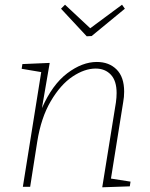

<svg xmlns="http://www.w3.org/2000/svg" viewBox="-20 -793 636 815"><path d="M451 -35 534 -22 531 -2 414 2 472 -358Q475 -379 475 -398Q475 -450 450.5 -476Q426 -502 386 -502Q339 -502 288 -468Q237 -434 195.5 -363.5Q154 -293 138 -191L108 0H77L155 -487L72 -501L75 -521L191 -526L158 -334Q202 -434 265.5 -482Q329 -530 391 -530Q443 -530 475 -498Q507 -466 507 -404Q507 -381 503 -360ZM363 -673 498 -773 510 -756 369 -640 348 -639 239 -756 256 -773Z"/></svg>

Font: Bitter Pro ExtraLight
Style: Italic
Weight: 275
Italic angle: -9°
Designer: Sol Matas, and Bitter project Authors
Foundry: Sol Matas
Version: Version 1.010